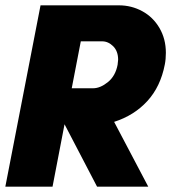

<svg xmlns="http://www.w3.org/2000/svg" viewBox="-31 -700 642 720"><path d="M121 -680H415Q462 -680 502.5 -658Q543 -636 567 -595Q591 -554 591 -502Q591 -478 587 -458Q571 -375 521.5 -321Q472 -267 397 -243L525 0H333L211 -234L166 0H-11ZM318 -369Q345 -369 373.5 -392Q402 -415 410 -457Q412 -471 412 -476Q412 -508 393.5 -526.5Q375 -545 352 -545H272L238 -369Z"/></svg>

Font: Teachers ExtraBold
Style: Italic
Weight: 800
Designer: Alfredo Marco Pradil & Chank Diesel
Version: Version 0.009